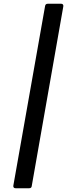

<svg xmlns="http://www.w3.org/2000/svg" viewBox="-20 -892 372 1022"><path d="M63 110Q56 110 53 106Q50 102 51 96L220 -860Q222 -872 234 -872H306Q312 -872 315 -868Q318 -864 317 -858L149 98Q148 110 135 110Z"/></svg>

Font: Open Sauce Two Medium Italic
Style: Regular
Weight: 500
Italic angle: -10°
Designer: Alfredo Marco Pradil
Foundry: Creative Sauce Fz LLC
Version: Version 1.477